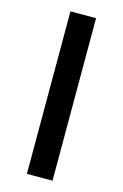

<svg xmlns="http://www.w3.org/2000/svg" viewBox="-114 -788 538 840"><g transform="rotate(15 154.5 -368.0)"><path d="M97 0H213V-736H97Z"/></g></svg>

Font: Noto Sans CJK KR Medium
Style: Regular
Weight: 500
Designer: Ryoko NISHIZUKA (kana & ideographs); Paul D. Hunt (Latin, Greek & Cyrillic); Wenlong ZHANG (bopomofo); Sandoll Communica
Foundry: Adobe Systems Incorporated
Version: Version 1.004;PS 1.004;hotconv 1.0.82;makeotf.lib2.5.63406